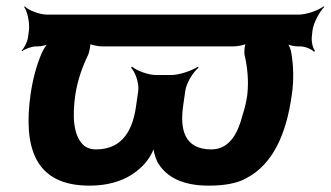

<svg xmlns="http://www.w3.org/2000/svg" viewBox="-20 -574 1040 604"><path d="M76 -276C54 -117 85 10 261 10C347 10 404 -21 441 -66C452 -80 465 -104 467 -116H463C461 -104 468 -79 475 -65C500 -20 550 10 636 10C685 10 726 3 754 -13C839 -57 881 -153 898 -276C905 -324 903 -367 897 -404C896 -416 889 -435 882 -441L880 -438C886 -432 905 -428 917 -428H925C940 -428 961 -419 968 -411L971 -414C964 -422 959 -444 961 -459L963 -478C966 -502 986 -539 1000 -552L998 -554C983 -542 944 -528 920 -528H128C104 -528 69 -542 58 -554L56 -552C66 -539 74 -502 71 -478L68 -456C66 -443 56 -422 48 -415L50 -413C58 -420 80 -428 93 -428H98C110 -428 129 -432 137 -438L134 -441C126 -435 115 -416 110 -404C94 -366 83 -324 76 -276ZM301 -428H715C727 -428 754 -433 760 -439L756 -441C749 -435 748 -413 749 -403C758 -364 763 -322 758 -276C755 -254 750 -233 743 -212C731 -165 707 -104 645 -104C559 -104 546 -168 556 -240L563 -289C566 -312 588 -349 605 -361L602 -364C585 -352 543 -338 520 -338H470C447 -338 409 -352 396 -364L392 -361C405 -349 418 -312 415 -289L408 -240C398 -169 368 -104 282 -104C266 -104 251 -109 241 -119C209 -151 208 -213 217 -276C224 -322 239 -364 258 -403C261 -413 267 -435 263 -442L258 -439C262 -433 289 -428 301 -428Z"/></svg>

Font: Asimov
Style: EdgeWideIt
Weight: 500
Designer: Google
Version: Version 2.000980: 2014